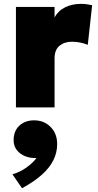

<svg xmlns="http://www.w3.org/2000/svg" viewBox="-20 -556 505 994"><path d="M62.5 0V-520H262.5V-466Q282 -501.5 318.5 -518.8Q355 -536 399 -536Q417.5 -536 430.8 -533.8Q444 -531.5 457 -529L434.5 -324Q416 -331.5 394.8 -335.8Q373.5 -340 352.5 -340Q313.5 -340 288 -319Q262.5 -298 262.5 -253V0ZM94 418.5 44.5 346.5Q84.5 334.5 117 311.2Q149.5 288 169 262Q137.5 263.5 110.5 252.8Q83.5 242 67 220.8Q50.5 199.5 50.5 170Q50.5 122.5 80 94.8Q109.5 67 156.5 67Q208.5 67 242.2 101.5Q276 136 276 190Q276 233.5 256.5 273Q237 312.5 196.8 348.5Q156.5 384.5 94 418.5Z"/></svg>

Font: Geologica Thin Roman Black
Style: Regular
Weight: 900
Version: Version 1.010;gftools[0.9.28]